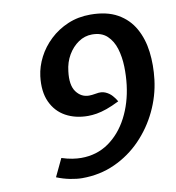

<svg xmlns="http://www.w3.org/2000/svg" viewBox="-81 -787 798 870"><g transform="rotate(-10 318.0 -352.0)"><path d="M228 10Q203.5 10 172.8 4Q142 -2 111 -14.5L150 -96.5Q176 -88 198.5 -84.5Q221 -81 239.5 -81Q311 -81 365.8 -119.2Q420.5 -157.5 454.8 -223.2Q489 -289 499 -370.5Q504 -411.5 502.8 -455.5Q501.5 -499.5 490 -537.5Q478.5 -575.5 453 -599.5Q427.5 -623.5 384 -623.5Q350 -623.5 321.2 -604Q292.5 -584.5 273.2 -551.8Q254 -519 249.5 -478Q241.5 -415 264.2 -384Q287 -353 323 -353Q328.5 -353 337.2 -353.8Q346 -354.5 356 -356.5Q380.5 -361.5 398.8 -353.5Q417 -345.5 429.2 -331.5Q441.5 -317.5 448.5 -304.5Q415.5 -288 389.8 -279Q364 -270 342.8 -266.5Q321.5 -263 303 -263Q244.5 -263 200.2 -287.5Q156 -312 134 -360Q112 -408 120.5 -478Q126 -521.5 147.5 -563.5Q169 -605.5 205 -639.5Q241 -673.5 288.2 -693.5Q335.5 -713.5 391.5 -713.5Q467 -713.5 516.5 -685.5Q566 -657.5 593 -609.2Q620 -561 627.5 -500Q635 -439 627 -372.5Q618 -298.5 585.2 -230Q552.5 -161.5 500 -107.2Q447.5 -53 378.5 -21.5Q309.5 10 228 10Z"/></g></svg>

Font: Expletus Sans SemiBold
Style: Italic
Weight: 600
Italic angle: -7°
Version: Version 7.500